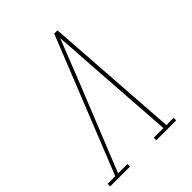

<svg xmlns="http://www.w3.org/2000/svg" viewBox="-247 -846 956 956"><g transform="rotate(-45 231.5 -367.5)"><path d="M-37 0V-18H17L304 -735H327L361 -245L377 -18H428V0H288V-18H356L323 -490Q320 -542 316.5 -594Q313 -646 309 -698Q289 -646 268 -594Q247 -542 227 -490L37 -18H103V0Z"/></g></svg>

Font: Iosevka Slab Thin Oblique
Style: Regular
Weight: 100
Italic angle: -9°
Monospace: yes
Designer: Belleve Invis
Foundry: Belleve Invis
Version: Version 11.1.0; ttfautohint (v1.8.3)